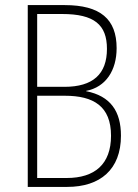

<svg xmlns="http://www.w3.org/2000/svg" viewBox="-20 -734 540 754"><path d="M89 0H244C373 0 455 -68 455 -201C455 -297 414 -357 318 -376V-377C396 -392 438 -458 438 -545C438 -659 374 -714 234 -714H89ZM126 -393V-679H224C350 -679 400 -637 400 -542C400 -443 345 -393 233 -393ZM126 -35V-358H235C347 -358 416 -317 416 -201C416 -89 352 -35 242 -35Z"/></svg>

Font: Noto Sans Mono ExtraCondensed ExtraLight
Style: Regular
Weight: 200
Width: 2
Designer: Monotype Design Team
Foundry: Monotype Imaging Inc.
Version: Version 2.014